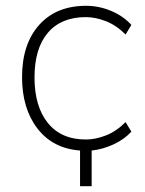

<svg xmlns="http://www.w3.org/2000/svg" viewBox="-20 -512 501 662"><path d="M256 130V7Q162 0 109 -69Q56 -138 56 -246Q56 -360 115 -426Q174 -492 277 -492Q321 -492 363 -474.5Q405 -457 433 -426L413 -393Q381 -425 345 -439Q309 -453 276 -453Q191 -453 145 -399Q99 -345 99 -245Q99 -145 145 -88Q191 -31 276 -31Q309 -31 345 -45Q381 -59 413 -91L433 -58Q408 -31 371 -14Q334 3 296 7V130Z"/></svg>

Font: Nunito Sans ExtraLight
Style: Regular
Weight: 200
Designer: Vernon Adams
Foundry: Vernon Adams
Version: Version 3.006; ttfautohint (v1.8.3)